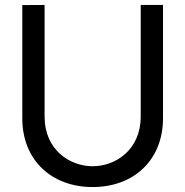

<svg xmlns="http://www.w3.org/2000/svg" viewBox="-20 -740 748 775"><path d="M354 15C521 15 638 -95 638 -262.5V-720H548V-270C548 -134.5 446 -69 354 -69C263 -69 160 -133.5 160 -270V-720L70 -719.5V-262.5C70 -94.5 187 15 354 15Z"/></svg>

Font: Eudonet Medium
Style: Regular
Weight: 500
Designer: Mikhail Sharanda
Foundry: Mikhail Sharanda
Version: Version 4.503;Glyphs 3.1.2 (3151)